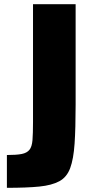

<svg xmlns="http://www.w3.org/2000/svg" viewBox="-20 -826 437 919"><path d="M13 73V-84Q59 -84 84 -89Q109 -94 121 -109Q133 -124 135.5 -155.5Q138 -187 138 -242V-806H342V-325Q342 -212 337 -138.5Q332 -65 316 -21.5Q300 22 264 41.5Q228 61 168 67Q108 73 13 73Z"/></svg>

Font: Farlight84_Sys_V01
Style: Bold
Weight: 700
Designer: Monotype Design Team, Nadine Chahine and Nizar Qandah
Foundry: Monotype Imaging Inc.
Version: Version 2.004;October 31, 2024;FontCreator 14.0.0.2814 64-bi